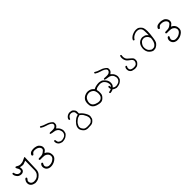

<svg xmlns="http://www.w3.org/2000/svg" viewBox="372 -1941 3756 3756"><g transform="rotate(-45 2250.0 -63.0)"><path d="M122.1 109.4Q112.3 124 103.5 139.2Q94.7 154.3 92.3 173.8Q91.3 183.1 91.3 188.5Q91.3 193.8 91.6 201.2Q91.8 208.5 94.2 219.7Q99.6 244.1 120.1 264.2Q136.7 280.8 157.2 288.6Q180.7 297.4 206.1 303.2Q248 303.2 284.7 290.5Q321.8 277.8 362.5 236.6Q403.3 195.3 407.7 135.7Q412.6 72.8 418.5 -175.3Q419.9 -185.5 419.9 -191.4Q419.9 -206.5 415.5 -208.5Q415 -209 414.6 -209Q411.6 -209 408.7 -208Q381.3 -198.2 354 -183.1Q314.9 -161.1 267.1 -161.1Q252.9 -161.1 238.8 -163.1Q210.9 -168 179.2 -189.9L166.5 -195.8Q165 -196.3 163.6 -196.3Q155.8 -196.3 149.4 -191.9L144.5 -181.6Q148.4 -162.6 159.2 -147Q172.9 -127.4 177.7 -105.5Q179.7 -96.2 179.7 -88.9Q179.7 -71.8 169.7 -62Q159.7 -52.2 136.7 -50.3Q134.3 -50.3 131.3 -50.3Q107.4 -50.3 86.4 -67.4Q64 -85.9 57.1 -107.9Q51.3 -126 45.9 -144.5L36.6 -148.9Q35.2 -149.4 33.7 -149.4Q25.4 -149.4 19 -145L14.2 -134.8Q14.2 -133.3 14.2 -132.3Q14.2 -107.4 23.9 -87.9Q38.1 -59.6 56.6 -41Q69.8 -27.8 85 -22Q110.8 -10.7 137.7 -10.7Q162.6 -10.7 180.2 -21Q189.9 -26.9 198.2 -35.2Q212.9 -49.8 215.3 -69.8Q216.8 -79.6 216.8 -91.8Q216.8 -104 214.4 -119.1L212.9 -131.3L224.6 -127.9Q260.3 -118.7 285.2 -118.7Q299.3 -118.7 307.6 -122.1Q335.9 -131.8 376.5 -147.9Q375.5 63 372.6 118.2Q369.6 173.3 341.3 206.1Q313.5 238.3 285.6 250Q253.4 262.7 218.8 262.7Q193.8 262.7 177.2 255.4Q156.7 246.1 145.8 232.2Q134.8 218.3 130.4 191.4Q129.9 187.5 129.9 184.1Q129.9 158.7 158.2 130.9L163.6 119.6Q164.1 118.2 164.1 116.7Q164.1 108.4 159.7 102.1L149.4 97.2L137.7 98.1Z M599.1 47.4Q628.9 46.4 649.9 46.4Q692.4 46.4 712.4 49.8Q744.1 55.7 769.5 78.6Q795.9 102.5 800.3 137.7Q800.8 143.1 800.8 148.9Q800.8 177.7 780.8 198.2Q758.8 220.7 731.7 234.6Q704.6 248.5 678.2 251Q664.1 252.4 652.3 252.4Q640.6 252.4 630.4 251.5Q620.1 250.5 609.4 244.9Q598.6 239.3 588.9 229.5Q568.8 209.5 568.8 187.5Q568.8 176.8 574 163.3Q579.1 149.9 589.4 132.3Q589.4 131.8 589.4 131.3Q589.4 121.1 585.4 114.7L575.2 109.9Q574.7 109.9 574.2 109.9Q561.5 109.9 552.7 117.2Q532.2 138.7 529.8 165Q528.8 171.9 528.8 178.7Q528.8 198.7 535.2 217.3Q543.5 241.7 559.3 257.1Q575.2 272.5 590.6 279.3Q606 286.1 622.6 289.6Q636.7 292 651.6 292Q666.5 292 681.6 290Q713.4 286.1 746.8 270Q780.3 253.9 806.2 228Q832 202.1 835.4 171.4Q836.9 159.7 836.9 147.9Q836.9 127.9 832.5 108.9Q826.2 79.1 804.2 54.7Q782.2 30.3 760.3 21.5L747.1 15.6L758.8 6.8Q780.8 -9.3 793.7 -22.7Q806.6 -36.1 811.5 -59.1Q814 -69.3 814 -81.1Q814 -92.8 811 -105.5Q804.7 -128.9 784.2 -153.8Q763.7 -178.2 738.8 -186.5Q713.9 -194.8 694.6 -198Q675.3 -201.2 662.1 -201.2Q619.6 -201.2 591.8 -192.4Q572.8 -186 558.3 -171.6Q543.9 -157.2 538.6 -140.1Q538.6 -139.2 538.6 -136Q538.6 -132.8 540 -127.9Q541.5 -123 545.4 -119.1L557.1 -112.8Q557.1 -112.8 557.6 -112.8Q566.9 -112.8 573.2 -118.2Q581.5 -127.4 587.9 -135.7Q594.7 -144.5 597.2 -146.5Q610.8 -160.6 636.2 -162.6Q643.1 -163.1 650.4 -163.1Q670.4 -163.1 688 -159.7Q705.6 -156.2 719 -150.1Q732.4 -144 744.6 -134.8Q770 -115.2 775.4 -88.9Q776.4 -83.5 776.4 -78.1Q776.4 -57.6 760.3 -42.5Q742.2 -25.4 720.2 -11.7Q698.2 2 668.5 5.9Q646.5 8.3 625.5 8.3Q619.6 8.3 613.8 8.3Q612.3 8.3 610.4 8.3Q596.2 8.3 585.4 14.6L580.6 24.9Q580.1 26.4 580.1 27.8Q580.1 35.6 585 41Q591.3 46.4 599.1 47.4Z M1043 2.4Q1043 19.5 1047.9 33.2Q1054.2 51.3 1069.3 69.3Q1084 86.9 1105 95.5Q1126 104 1148.4 109.9Q1186.5 109.9 1220.5 99.6Q1254.4 89.4 1281.7 64.9Q1308.6 41 1314 25.9Q1319.8 9.8 1324.2 -19.5Q1325.2 -25.9 1325.2 -32.2Q1325.2 -56.2 1313 -86.4Q1297.9 -125 1257.3 -159.7L1248.5 -167L1258.3 -173.3Q1274.9 -183.1 1287.8 -199.2Q1300.8 -215.3 1303.2 -232.9Q1304.7 -242.7 1304.7 -252.9Q1304.7 -263.2 1303.2 -274.4Q1300.8 -294.4 1262.7 -322.8Q1222.7 -352.5 1167 -368.2Q1109.9 -383.8 1060.1 -415.5Q1059.6 -415.5 1057.6 -415.5Q1055.7 -415.5 1052.5 -414.6Q1049.3 -413.6 1046.9 -411.6L1042.5 -403.3Q1042.5 -402.3 1042.5 -401.9Q1042.5 -393.6 1046.4 -386.7Q1092.3 -356 1144.3 -341.6Q1196.3 -327.1 1230 -309.1Q1266.1 -289.6 1271.5 -264.2Q1272.5 -259.3 1272.5 -254.4Q1272.5 -234.4 1254.9 -216.8Q1233.9 -195.8 1200.7 -193.8Q1188.5 -192.9 1169.9 -192.9Q1151.4 -192.9 1123 -194.8Q1117.2 -195.8 1112.8 -195.8Q1103 -195.8 1095.2 -191.4L1090.3 -182.1Q1090.3 -182.1 1090.3 -181.6Q1090.3 -174.3 1093.8 -168.9Q1129.9 -155.3 1170.9 -151.9Q1216.3 -147.5 1242.2 -127Q1267.6 -106.9 1276.9 -87.4Q1286.1 -67.9 1290 -46.4Q1291.5 -36.6 1291.5 -25.9Q1291.5 13.7 1262.7 42.5Q1247.6 57.6 1225.1 65.4Q1199.2 74.7 1175.8 77.1Q1169.4 77.6 1163.6 77.6Q1146.5 77.6 1132.8 72.3Q1115.7 64.9 1099.6 51.8Q1082 37.6 1077.6 -5.9Q1078.1 -9.3 1078.1 -11.2Q1078.1 -17.1 1074.7 -20.5L1064.9 -25.9Q1064.9 -25.9 1064.5 -25.9Q1055.2 -25.9 1048.8 -20.5Q1043.9 -15.6 1043.5 -9.3Q1043 -2.9 1043 2.4Z M1767.6 238.8Q1738.8 241.7 1715.3 241.7Q1697.3 241.7 1674.8 238.8Q1644.5 234.4 1627.4 216.3Q1602.1 189.5 1593.3 163.6Q1588.4 148.4 1588.4 134.3Q1588.4 120.1 1595.2 106Q1603 88.9 1613.8 69.3Q1625.5 48.3 1656.2 22.5Q1687 -3.4 1706.5 -12Q1726.1 -20.5 1757.8 -27.3Q1780.8 -9.3 1793.9 3.9Q1807.1 17.1 1813 26.9Q1835.4 66.4 1843.8 84.5Q1858.4 117.7 1858.4 145.5Q1858.4 151.9 1857.4 157.7Q1854.5 176.3 1847.2 190.9Q1843.8 197.3 1834.7 206.3Q1825.7 215.3 1804.7 230Q1786.1 236.8 1767.6 238.8ZM1663.6 -169.9Q1679.2 -169.9 1690.4 -165Q1709 -157.2 1724.4 -140.9Q1739.7 -124.5 1739.7 -70.8Q1739.7 -66.9 1739.7 -56.6L1732.9 -55.2Q1700.7 -48.8 1672.4 -30.8Q1622.6 1.5 1587.9 49.8Q1581.1 59.1 1575.7 68.4Q1559.1 95.7 1555.7 127Q1555.2 133.3 1555.2 140.6Q1555.2 163.1 1564.5 183.6Q1579.6 215.3 1602.5 238.3Q1619.6 254.9 1639.6 263.2Q1663.6 272.9 1691.4 273.9Q1734.9 273.9 1776.4 270.5Q1814.9 267.6 1845.2 239.7Q1875.5 211.9 1881.3 195.3Q1887.2 178.7 1892.1 144.5Q1893.1 138.7 1893.1 132.3Q1893.1 104.5 1876 70.8Q1854.5 27.8 1832.5 0.2Q1810.5 -27.3 1774.9 -56.2L1771.5 -59.1Q1773.4 -79.1 1773.4 -93Q1773.4 -106.9 1772.5 -114.5Q1771.5 -122.1 1770.8 -125.5Q1770 -128.9 1769 -132.1Q1768.1 -135.3 1766.4 -138.7Q1764.6 -142.1 1762.7 -145.5Q1760.7 -148.9 1758.3 -152.3Q1751 -163.6 1739.3 -175.3Q1722.2 -192.4 1709.5 -195.3Q1691.9 -199.7 1666.5 -202.6Q1661.6 -203.1 1655.8 -203.1Q1637.2 -203.1 1615.2 -194.8Q1587.9 -184.6 1568.4 -163.6Q1548.8 -142.6 1544.4 -120.1Q1544.4 -119.1 1544.4 -118.2Q1544.4 -108.4 1549.3 -101.1L1559.1 -96.2Q1559.1 -96.2 1559.6 -96.2Q1567.4 -96.2 1572.8 -99.6Q1579.6 -119.6 1594.7 -139.6Q1617.7 -169.9 1663.6 -169.9Z M2247.1 53.2Q2229 56.6 2214.4 56.6Q2199.7 56.6 2187.5 54.2Q2161.6 48.8 2138.7 40Q2114.7 30.8 2096.2 15.6Q2077.1 0 2069.3 -20Q2061 -42.5 2061 -64.7Q2061 -86.9 2071.3 -116.7Q2082.5 -149.4 2100.6 -168Q2132.3 -199.2 2182.6 -204.1Q2189.5 -204.6 2196.3 -204.6Q2238.8 -204.6 2277.3 -173.8Q2299.3 -156.2 2308.1 -130.4Q2318.8 -98.6 2318.8 -63.5Q2318.8 -41.5 2314.5 -20.5Q2308.6 7.8 2289.1 27.3Q2270 46.4 2247.1 53.2ZM2640.1 -41Q2640.1 -62 2633.8 -86.4Q2625.5 -118.2 2591.6 -154.1Q2557.6 -189.9 2539.1 -196.8Q2519.5 -203.6 2495.6 -207.5Q2481.4 -210 2468.3 -210Q2430.2 -210 2388.2 -199.7Q2360.4 -193.4 2333 -178.2L2327.1 -175.3Q2316.9 -186.5 2311 -192.4Q2287.6 -216.3 2266.1 -225.1Q2239.3 -236.8 2207 -240.2Q2200.7 -240.7 2193.8 -240.7Q2167.5 -240.7 2137.7 -231.4Q2100.1 -219.2 2074.5 -195.6Q2048.8 -171.9 2039.1 -146.5Q2026.4 -115.2 2026.4 -72.3Q2026.4 -48.3 2030.3 -24.4Q2035.6 8.8 2063 36.1Q2087.9 61 2125 73.7Q2162.1 86.4 2196.8 91.3Q2210 93.3 2222.2 93.3Q2240.7 93.3 2256.3 88.9Q2281.7 81.5 2307.9 55.4Q2334 29.3 2343 8.8Q2352.1 -11.7 2353 -35.2Q2353.5 -51.3 2353.5 -63Q2353.5 -74.7 2353.5 -84Q2353 -104 2345.7 -130.4L2344.2 -135.7L2348.1 -139.2Q2372.1 -160.2 2396.2 -165.3Q2420.4 -170.4 2450.7 -173.8Q2459 -174.8 2465.3 -174.8Q2471.7 -174.8 2476.8 -174.6Q2481.9 -174.3 2488.3 -173.3Q2537.1 -166.5 2564 -135.3Q2582.5 -113.8 2591.3 -94.2Q2600.1 -74.7 2604 -43.9Q2604.5 -39.1 2604.5 -33.7Q2604.5 -2 2576.7 26.4Q2557.1 45.9 2533 52.2Q2508.8 58.6 2483.4 64.9L2479 73.2Q2479 74.2 2479 76.7Q2479 79.1 2480 83.3Q2481 87.4 2483.9 90.8Q2488.8 95.2 2496.1 96.2Q2523.9 93.3 2548.3 85Q2572.8 76.7 2596.2 54.2Q2620.1 31.2 2628.2 15.4Q2636.2 -0.5 2639.2 -27.3Q2640.1 -33.7 2640.1 -41Z M2543 2.4Q2543 19.5 2547.9 33.2Q2554.2 51.3 2569.3 69.3Q2584 86.9 2605 95.5Q2626 104 2648.4 109.9Q2686.5 109.9 2720.5 99.6Q2754.4 89.4 2781.7 64.9Q2808.6 41 2814 25.9Q2819.8 9.8 2824.2 -19.5Q2825.2 -25.9 2825.2 -32.2Q2825.2 -56.2 2813 -86.4Q2797.9 -125 2757.3 -159.7L2748.5 -167L2758.3 -173.3Q2774.9 -183.1 2787.8 -199.2Q2800.8 -215.3 2803.2 -232.9Q2804.7 -242.7 2804.7 -252.9Q2804.7 -263.2 2803.2 -274.4Q2800.8 -294.4 2762.7 -322.8Q2722.7 -352.5 2667 -368.2Q2609.9 -383.8 2560.1 -415.5Q2559.6 -415.5 2557.6 -415.5Q2555.7 -415.5 2552.5 -414.6Q2549.3 -413.6 2546.9 -411.6L2542.5 -403.3Q2542.5 -402.3 2542.5 -401.9Q2542.5 -393.6 2546.4 -386.7Q2592.3 -356 2644.3 -341.6Q2696.3 -327.1 2730 -309.1Q2766.1 -289.6 2771.5 -264.2Q2772.5 -259.3 2772.5 -254.4Q2772.5 -234.4 2754.9 -216.8Q2733.9 -195.8 2700.7 -193.8Q2688.5 -192.9 2669.9 -192.9Q2651.4 -192.9 2623 -194.8Q2617.2 -195.8 2612.8 -195.8Q2603 -195.8 2595.2 -191.4L2590.3 -182.1Q2590.3 -182.1 2590.3 -181.6Q2590.3 -174.3 2593.8 -168.9Q2629.9 -155.3 2670.9 -151.9Q2716.3 -147.5 2742.2 -127Q2767.6 -106.9 2776.9 -87.4Q2786.1 -67.9 2790 -46.4Q2791.5 -36.6 2791.5 -25.9Q2791.5 13.7 2762.7 42.5Q2747.6 57.6 2725.1 65.4Q2699.2 74.7 2675.8 77.1Q2669.4 77.6 2663.6 77.6Q2646.5 77.6 2632.8 72.3Q2615.7 64.9 2599.6 51.8Q2582 37.6 2577.6 -5.9Q2578.1 -9.3 2578.1 -11.2Q2578.1 -17.1 2574.7 -20.5L2564.9 -25.9Q2564.9 -25.9 2564.5 -25.9Q2555.2 -25.9 2548.8 -20.5Q2543.9 -15.6 2543.5 -9.3Q2543 -2.9 2543 2.4Z M3042 -4.9Q3042 11.7 3045.4 25.9Q3049.8 44.9 3067.9 65.4Q3085.4 85 3109.4 89.8Q3136.2 95.2 3163.1 101.1Q3166.5 101.1 3169.4 101.1Q3193.8 101.1 3215.8 95.7Q3239.7 89.4 3262.5 66.7Q3285.2 43.9 3292 29.8Q3300.8 10.3 3300.8 -16.1Q3300.8 -28.8 3298.3 -42.5Q3294.9 -61.5 3272 -84Q3247.6 -107.9 3219.2 -130.4Q3188.5 -153.8 3179.2 -173.3Q3169.9 -192.9 3166 -216.8Q3164.6 -227.1 3164.6 -239.3Q3164.6 -251.5 3167.5 -266.1Q3168.5 -269.5 3168.5 -272Q3168.5 -274.4 3168 -276.9Q3167 -281.2 3164.1 -284.7Q3154.8 -290.5 3154.3 -290.5Q3148.4 -290.5 3145 -288.8Q3141.6 -287.1 3139.6 -285.2Q3129.9 -264.6 3129.9 -233.9Q3129.9 -217.3 3133.3 -199.7Q3137.7 -175.8 3151.4 -150.4Q3164.6 -126 3192.1 -106.9Q3219.7 -87.9 3240.2 -70.3Q3262.7 -51.3 3266.6 -29.8Q3268.1 -22.5 3268.1 -15.1Q3268.1 -2.4 3263.7 8.3Q3257.3 24.9 3245.6 39.1Q3233.4 54.2 3214.8 59.6Q3203.1 63.5 3191.7 64.2Q3180.2 64.9 3173.8 64.9Q3167.5 64.9 3163.8 64.7Q3160.2 64.5 3156.7 64.2Q3153.3 64 3149.7 63.7Q3146 63.5 3142.6 62.7Q3139.2 62 3135.3 61.5Q3128.4 60.1 3121.6 58.1Q3096.2 51.3 3085.4 33.7Q3076.2 17.6 3076.2 -2.4Q3076.2 -24.4 3092.3 -48.8Q3092.3 -48.8 3092.3 -48.8Q3092.3 -56.6 3088.4 -62.5L3078.6 -66.9Q3077.6 -67.4 3076.7 -67.4Q3075.7 -67.4 3074.2 -67.1Q3072.8 -66.9 3071 -66.7Q3069.3 -66.4 3067.9 -65.4Q3064.5 -64 3061.5 -61.5Q3043.9 -42.5 3042.5 -19Q3042 -11.7 3042 -4.9Z M3690.9 68.8Q3668 68.8 3654.8 60.5Q3635.3 48.3 3619.6 32.2Q3604 16.1 3595.2 -8.3Q3585 -37.6 3585 -68.4Q3585 -91.8 3593 -113.8Q3601.1 -135.7 3620.6 -160.6Q3640.6 -186.5 3659.2 -193.6Q3677.7 -200.7 3700.7 -202.1Q3703.6 -202.1 3707 -202.1Q3727.1 -202.1 3744.6 -192.9Q3764.2 -182.1 3779.3 -167Q3793 -153.8 3798.8 -138.2Q3804.2 -123.5 3813 -107.4Q3810.1 -64 3798.3 -24.9Q3786.6 14.2 3764.6 37.1Q3742.7 60.1 3723.6 65.9Q3705.1 68.8 3690.9 68.8ZM3712.4 -395.5Q3738.3 -395.5 3755.1 -389.9Q3772 -384.3 3790 -368.7Q3809.1 -352.1 3815.9 -325.2Q3821.3 -305.7 3821.3 -241.7Q3821.3 -221.2 3820.3 -173.3L3806.2 -189.9Q3784.2 -215.8 3762.7 -223.4Q3741.2 -231 3713.4 -234.9Q3706.5 -235.8 3701.9 -235.8Q3697.3 -235.8 3691.4 -235.6Q3685.5 -235.4 3675.5 -233.4Q3665.5 -231.4 3652.6 -227.1Q3639.6 -222.7 3626.5 -214.8Q3612.8 -206.1 3601.1 -194.3Q3578.6 -171.4 3567.9 -143.8Q3557.1 -116.2 3553.2 -80.1Q3552.2 -71.3 3552.2 -62Q3552.2 -34.7 3560.5 -4.4Q3571.8 35.6 3595.9 58.3Q3620.1 81.1 3638.4 91.6Q3656.7 102.1 3678.7 106Q3681.6 106 3684.6 106Q3706.5 106 3727.1 101.1Q3750 94.7 3779.8 71.3Q3809.6 47.4 3822.8 19.5Q3835.9 -9.3 3844.2 -69.8Q3860.4 -182.6 3860.4 -244.6Q3860.4 -295.4 3849.1 -335.9Q3841.3 -363.8 3814.5 -388.9Q3787.6 -414.1 3772.7 -420.2Q3757.8 -426.3 3723.1 -428.7Q3718.8 -429.2 3713.9 -429.2Q3682.6 -429.2 3642.1 -415.5Q3596.2 -399.9 3566.9 -373Q3539.6 -348.1 3533.7 -325.7Q3534.7 -317.9 3539.1 -310.1L3548.3 -306.2Q3549.8 -305.7 3551.5 -305.7Q3553.2 -305.7 3555.2 -306.2Q3560.1 -306.2 3564.5 -309.1Q3573.2 -330.1 3594.5 -348.9Q3615.7 -367.7 3647.2 -381.3Q3678.7 -395 3708 -395.5Q3710 -395.5 3712.4 -395.5Z M4099.1 47.4Q4128.9 46.4 4149.9 46.4Q4192.4 46.4 4212.4 49.8Q4244.1 55.7 4269.5 78.6Q4295.9 102.5 4300.3 137.7Q4300.8 143.1 4300.8 148.9Q4300.8 177.7 4280.8 198.2Q4258.8 220.7 4231.7 234.6Q4204.6 248.5 4178.2 251Q4164.1 252.4 4152.3 252.4Q4140.6 252.4 4130.4 251.5Q4120.1 250.5 4109.4 244.9Q4098.6 239.3 4088.9 229.5Q4068.8 209.5 4068.8 187.5Q4068.8 176.8 4074 163.3Q4079.1 149.9 4089.4 132.3Q4089.4 131.8 4089.4 131.3Q4089.4 121.1 4085.4 114.7L4075.2 109.9Q4074.7 109.9 4074.2 109.9Q4061.5 109.9 4052.7 117.2Q4032.2 138.7 4029.8 165Q4028.8 171.9 4028.8 178.7Q4028.8 198.7 4035.2 217.3Q4043.5 241.7 4059.3 257.1Q4075.2 272.5 4090.6 279.3Q4106 286.1 4122.6 289.6Q4136.7 292 4151.6 292Q4166.5 292 4181.6 290Q4213.4 286.1 4246.8 270Q4280.3 253.9 4306.2 228Q4332 202.1 4335.4 171.4Q4336.9 159.7 4336.9 147.9Q4336.9 127.9 4332.5 108.9Q4326.2 79.1 4304.2 54.7Q4282.2 30.3 4260.3 21.5L4247.1 15.6L4258.8 6.8Q4280.8 -9.3 4293.7 -22.7Q4306.6 -36.1 4311.5 -59.1Q4314 -69.3 4314 -81.1Q4314 -92.8 4311 -105.5Q4304.7 -128.9 4284.2 -153.8Q4263.7 -178.2 4238.8 -186.5Q4213.9 -194.8 4194.6 -198Q4175.3 -201.2 4162.1 -201.2Q4119.6 -201.2 4091.8 -192.4Q4072.8 -186 4058.3 -171.6Q4043.9 -157.2 4038.6 -140.1Q4038.6 -139.2 4038.6 -136Q4038.6 -132.8 4040 -127.9Q4041.5 -123 4045.4 -119.1L4057.1 -112.8Q4057.1 -112.8 4057.6 -112.8Q4066.9 -112.8 4073.2 -118.2Q4081.5 -127.4 4087.9 -135.7Q4094.7 -144.5 4097.2 -146.5Q4110.8 -160.6 4136.2 -162.6Q4143.1 -163.1 4150.4 -163.1Q4170.4 -163.1 4188 -159.7Q4205.6 -156.2 4219 -150.1Q4232.4 -144 4244.6 -134.8Q4270 -115.2 4275.4 -88.9Q4276.4 -83.5 4276.4 -78.1Q4276.4 -57.6 4260.3 -42.5Q4242.2 -25.4 4220.2 -11.7Q4198.2 2 4168.5 5.9Q4146.5 8.3 4125.5 8.3Q4119.6 8.3 4113.8 8.3Q4112.3 8.3 4110.4 8.3Q4096.2 8.3 4085.4 14.6L4080.6 24.9Q4080.1 26.4 4080.1 27.8Q4080.1 35.6 4085 41Q4091.3 46.4 4099.1 47.4Z"/></g></svg>

Font: NaikaiFont
Style: Light
Weight: 300
Version: Version 1.89